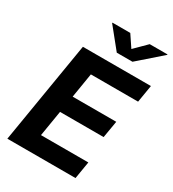

<svg xmlns="http://www.w3.org/2000/svg" viewBox="-223 -1070 1073 1190"><g transform="rotate(30 314.0 -474.5)"><path d="M20.5 0 141.1 -727.5H627.9L607.4 -604H269.5L240.7 -428.2H552.7L532.2 -307.1H220.2L189.9 -123.5H528.8L508.3 0ZM352.5 -948.7 408.2 -865.7 491.7 -948.7H619.1L618.7 -945.3L453.6 -800.8H341.3L224.6 -945.3L225.1 -948.7Z"/></g></svg>

Font: Inter
Style: Bold Italic
Weight: 700
Italic angle: -9.39999°
Designer: Rasmus Andersson
Foundry: rsms
Version: Version 4.001;git-9221beed3